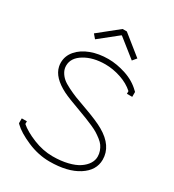

<svg xmlns="http://www.w3.org/2000/svg" viewBox="-210 -1002 1026 1131"><g transform="rotate(30 303.5 -437.0)"><path d="M303.2 -847.2H299.8L176.8 -749L153.8 -775.9L287.1 -882.8H315.9L449.2 -775.9L426.8 -749ZM70.8 -111.8Q106.4 -80.6 172.4 -53.7Q238.3 -26.9 304.2 -26.9Q360.8 -26.9 406.2 -38.1Q451.7 -49.3 479.5 -68.1Q507.3 -86.9 521.7 -109.9Q536.1 -132.8 536.1 -157.2Q536.1 -177.2 529.8 -194.8Q523.4 -212.4 513.9 -226.1Q504.4 -239.7 486.8 -253.4Q469.2 -267.1 453.1 -277.1Q437 -287.1 410.9 -298.6Q384.8 -310.1 364.3 -318.1Q343.8 -326.2 312 -337.9Q216.8 -372.1 182.1 -389.6Q87.9 -437.5 73.7 -503.4Q70.8 -516.1 70.8 -529.8Q70.8 -575.7 102.1 -612.1Q133.3 -648.4 186.3 -668.2Q239.3 -688 304.2 -688Q361.3 -688 423.8 -667.5Q486.3 -647 529.8 -604L536.1 -598.1V-564.9H500V-583Q463.4 -616.2 409.9 -634Q356.4 -651.9 304.2 -651.9Q221.2 -651.9 164.1 -617.4Q106.9 -583 106.9 -529.8Q106.9 -507.3 117.9 -487.8Q128.9 -468.3 145.3 -454.1Q161.6 -439.9 192.9 -424.3Q224.1 -408.7 251.2 -397.9Q278.3 -387.2 324.2 -371.1Q422.9 -335.9 466.3 -310.5Q570.8 -250.5 570.8 -157.2Q570.8 -84 498.3 -37.6Q425.8 8.8 304.2 8.8Q227.5 8.8 152.3 -23.7Q77.1 -56.2 41 -91.8L36.1 -97.2V-129.9H70.8Z"/></g></svg>

Font: RawengulkPcs
Style: Regular
Weight: 400
Version: Version 0.92